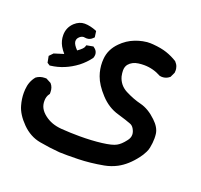

<svg xmlns="http://www.w3.org/2000/svg" viewBox="-87 -360 675 644"><g transform="rotate(20 250.0 -37.5)"><path d="M4.4 39.6Q4.4 33.7 4.9 27.8Q6.8 -1 23.9 -21.5Q37.1 -31.2 54.2 -31.2Q56.2 -31.2 59.6 -31.2L77.1 -22L78.1 -21Q87.9 -9.8 87.9 7.3Q87.9 9.3 87.9 13.7L86.4 15.6Q78.6 25.9 78.6 41.5Q78.6 55.2 84 65.9Q90.3 78.1 103.3 88.1Q116.2 98.1 131.1 103.5Q146 108.9 164.6 110.4Q197.8 112.8 230 112.8Q273.4 112.8 308.8 108.4Q344.2 104 357.9 96.2Q371.6 88.9 385.7 70.3Q394.5 59.6 394.5 47.9Q394.5 38.1 388.2 27.3Q382.8 18.1 374.5 15.1Q359.9 9.3 326.7 -0.5Q290.5 -10.7 262.5 -41Q234.4 -71.3 224.6 -99.1Q216.3 -122.1 216.3 -147Q216.3 -152.3 216.8 -157.7Q219.2 -192.9 246.6 -220.2Q266.6 -240.7 293.5 -251.2Q320.3 -261.7 346.2 -261.7Q351.1 -261.7 356.4 -261.2Q386.2 -258.8 406.2 -252Q426.8 -245.1 445.3 -233.4Q452.6 -225.6 455.1 -218Q457.5 -210.4 457.5 -205.3Q457.5 -200.2 457 -196.3L448.7 -178.7L447.3 -177.7Q436.5 -168.5 421.4 -168.5Q418.5 -168.5 413.6 -169.4Q384.3 -185.5 352.1 -185.5Q342.3 -185.5 332 -184.1Q310.5 -181.2 298.3 -166.5Q291.5 -157.7 291.5 -144.5Q291.5 -135.7 293.9 -124Q301.8 -95.2 328.6 -81.1Q358.4 -65.9 384.8 -59.6Q414.6 -52.2 442.4 -25.4Q464.8 -4.4 467.8 17.6Q468.8 25.4 468.8 34.2Q468.8 49.8 465.3 67.4Q463.4 77.1 459.2 85Q455.1 92.8 451.9 98.1Q448.7 103.5 444.3 108.9Q417.5 144.5 385.3 161.6Q364.7 172.4 341.3 176.8Q293.9 185.5 251.5 186.5Q231 187 214.4 187Q193.4 187 185.1 186.5Q149.4 183.6 112.8 177Q76.2 170.4 47.4 141.4Q18.6 112.3 10.7 83.5Q4.4 61.5 4.4 39.6ZM62.5 -187.5Q62.5 -214.4 82 -232.9Q98.6 -248 117.7 -248Q127.4 -248 138.7 -245.4Q149.9 -242.7 157.2 -239.7L161.6 -237.8L164.6 -216.3Q161.6 -212.9 160.6 -212.4Q151.9 -203.6 140.1 -203.6Q136.2 -203.6 133.5 -204.1Q130.9 -204.6 129.9 -204.6Q121.1 -204.6 113.8 -196.8Q107.9 -190.9 107.9 -183.1Q107.9 -181.6 107.9 -180.7Q108.9 -170.4 124 -154.8Q144 -168.9 145.5 -176.8L147 -181.6L170.9 -186Q175.8 -182.1 178.2 -180.2Q186 -172.4 186 -161.6Q186 -156.7 183.6 -149.9Q168.5 -129.4 148.4 -113.8Q106 -82 57.6 -76.2L54.7 -75.7L44.9 -82L40.5 -105L53.2 -118.2L87.4 -128.9Q79.1 -138.2 72.3 -149.9Q62.5 -167.5 62.5 -187.5Z"/></g></svg>

Font: Bakudai
Style: Bold
Weight: 700
Version: Version 1.48